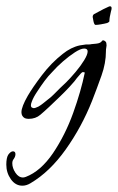

<svg xmlns="http://www.w3.org/2000/svg" viewBox="-55 -374 374 609"><path d="M16 215Q-6 215 -20.5 194.5Q-35 174 -35 148Q-35 127 -29 117Q-21 106 -14 106Q-6 106 -6 115Q-6 123 -12 131Q-16 136 -16 144Q-16 159 -6 174Q4 189 18 189Q20 189 22 188.5Q24 188 27 187Q74 169 113 112Q152 54 177 -15.5Q202 -85 214 -144L210 -145Q207 -147 201 -140.5Q195 -134 189 -126.5Q183 -119 181 -116Q178 -112 165.5 -98.5Q153 -85 136 -68.5Q119 -52 102 -36Q85 -20 73 -10Q58 3 36 3Q30 3 24 1Q13 -5 13 -18Q13 -35 33 -70Q48 -96 78 -135.5Q108 -175 144 -203Q170 -224 198 -230Q203 -231 208 -231.5Q213 -232 218 -233Q223 -233 227 -233Q231 -233 235 -234Q236 -234 250.5 -235.5Q265 -237 269 -245L272 -246Q276 -246 280 -242Q283 -239 283 -230Q283 -227 282 -222.5Q281 -218 281 -212V-211Q281 -174 267 -134.5Q253 -95 237 -54Q204 29 153.5 100Q103 171 42 207Q29 215 16 215ZM46 -33Q50 -31 52 -31Q57 -31 67 -36Q74 -40 81.5 -46Q89 -52 99 -60Q106 -65 115 -74Q124 -83 136 -95L155 -113Q169 -127 185 -146Q201 -165 212 -183Q223 -201 223 -211Q223 -220 212 -220Q201 -220 182.5 -208Q164 -196 144.5 -179Q125 -162 111 -146Q98 -133 86.5 -117.5Q75 -102 64 -85Q51 -66 46 -52Q40 -37 46 -33ZM248 -295Q244 -295 241.5 -306.5Q239 -318 239 -320Q239 -326 243 -329Q261 -339 273 -345Q285 -351 290 -353Q292 -354 294 -354Q299 -354 299 -348Q299 -346 298.5 -343.5Q298 -341 297 -338Q292 -318 292 -307Q292 -304 285 -301Q277 -299 266 -297Q255 -295 248 -295Z"/></svg>

Font: Allison
Style: Regular
Weight: 400
Designer: Robert E. Leuschke
Foundry: Robert E. Leuschke
Version: Version 1.010; ttfautohint (v1.8.3)